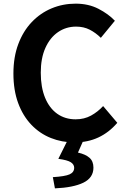

<svg xmlns="http://www.w3.org/2000/svg" viewBox="-20 -774 696 1062"><path d="M392.4 13.8Q322.3 13.8 261.1 -10.8Q199.8 -35.3 153.2 -84.1Q106.6 -133 80.4 -204Q54.2 -275.1 54.2 -367.3Q54.2 -458.8 81.3 -530.5Q108.3 -602.3 155.8 -652Q203.2 -701.8 265.5 -727.8Q327.9 -753.8 398.4 -753.8Q469.2 -753.8 524.4 -725.4Q579.6 -696.9 615.4 -659.2L537.8 -564.8Q509.6 -592.6 476.4 -609.7Q443.2 -626.8 400.8 -626.8Q345.1 -626.8 300.7 -596.2Q256.3 -565.6 230.9 -508.7Q205.5 -451.8 205.5 -372Q205.5 -291.4 229.3 -233.5Q253.1 -175.6 296.5 -144.8Q339.9 -114 398.3 -114Q446 -114 483.6 -134.7Q521.1 -155.4 550.4 -187.3L628.8 -94.7Q583.1 -41.2 524.1 -13.7Q465 13.8 392.4 13.8ZM283.8 267.9 272.3 205.9Q339.8 201.7 365.1 190.3Q390.3 178.9 390.3 153.9Q390.3 135.9 372.1 123.7Q354 111.5 302.7 104.5L356.9 -4.3H444.2L411.2 69.9Q453.3 79.4 475 98.7Q496.8 117.9 496.8 153.2Q496.8 209.3 441.1 236.5Q385.3 263.6 283.8 267.9Z"/></svg>

Font: Shanggu Sans SC VF
Style: Regular
Weight: 250
Designer: GuiWonder
Version: Version 1.021